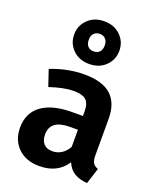

<svg xmlns="http://www.w3.org/2000/svg" viewBox="-159 -953 865 1062"><g transform="rotate(20 273.5 -422.0)"><path d="M514 -80 484 14Q437 10 407.5 -8Q378 -26 362 -64Q310 16 203 16Q124 16 77.5 -29.5Q31 -75 31 -148Q31 -235 94 -281Q157 -327 275 -327H336V-353Q336 -402 314 -421Q292 -440 241 -440Q185 -440 101 -412L69 -507Q168 -546 265 -546Q373 -546 424 -499.5Q475 -453 475 -361V-147Q475 -116 484 -101.5Q493 -87 514 -80ZM336 -145V-246H289Q174 -246 174 -160Q174 -125 191.5 -105.5Q209 -86 242 -86Q302 -86 336 -145ZM402 -735Q402 -682 365 -645.5Q328 -609 269 -609Q210 -609 173 -645.5Q136 -682 136 -735Q136 -787 173 -823.5Q210 -860 269 -860Q328 -860 365 -823.5Q402 -787 402 -735ZM222 -735Q222 -710 234.5 -696.5Q247 -683 269 -683Q291 -683 303.5 -696.5Q316 -710 316 -735Q316 -759 303 -772.5Q290 -786 269 -786Q248 -786 235 -772.5Q222 -759 222 -735Z"/></g></svg>

Font: Wolseley Sans SemiBold
Style: Regular
Weight: 600
Designer: Carrois Corporate & Edenspiekermann AG
Foundry: Carrois Corporate GbR & Edenspiekermann AG
Version: Version 4.202